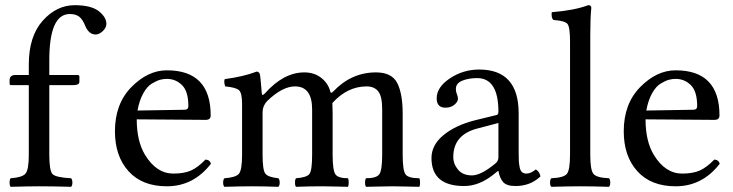

<svg xmlns="http://www.w3.org/2000/svg" viewBox="-20 -718 2827 740"><path d="M170 -122Q170 -60 182.5 -47Q195 -34 254 -31Q259 -26 259 -14Q259 -3 254 2Q184 0 131 0Q91 0 21 2Q17 -2 17 -14Q17 -27 21 -31Q65 -34 78 -48.5Q91 -63 91 -122V-390H22Q17 -390 17 -396V-409Q17 -429 40 -429H91V-469Q91 -578 144.5 -638Q198 -698 268 -698Q328 -698 358 -677Q390 -653 390 -626Q390 -611 376 -598Q362 -585 349 -585Q323 -585 309 -617Q299 -643 285.5 -653.5Q272 -664 249 -664Q170 -664 170 -486V-429H278Q286 -429 286 -423V-403Q286 -390 263 -390H170Z M510 -292 691 -295Q706 -295 706 -309Q706 -366 681.5 -390Q657 -414 623 -414Q610 -414 597 -410.5Q584 -407 565.5 -396Q547 -385 532 -358Q517 -331 510 -292ZM623 0Q528 0 475.5 -58Q423 -116 423 -212Q423 -318 486.5 -382.5Q550 -447 623 -447Q792 -447 792 -273Q792 -256 773 -256L507 -258Q507 -174 539 -121Q583 -49 648 -49Q690 -49 716.5 -61Q743 -73 772 -103Q789 -102 793 -87Q726 0 623 0Z M989 -358Q989 -346 1001 -358Q1073 -439 1153 -439Q1191 -439 1218 -418Q1245 -397 1253 -365Q1255 -356 1264 -365Q1334 -439 1429 -439Q1490 -439 1511 -398Q1532 -357 1532 -280V-122Q1532 -61 1543 -46Q1554 -31 1596 -31Q1599 -27 1599 -14Q1599 -2 1596 2Q1584 2 1549 1Q1514 0 1493 0Q1471 0 1436.5 1Q1402 2 1391 2Q1387 -2 1387 -14Q1387 -27 1391 -31Q1431 -31 1442 -46.5Q1453 -62 1453 -122V-298Q1453 -346 1438 -365.5Q1423 -385 1393 -385Q1319 -385 1261 -321Q1261 -315 1261.5 -301.5Q1262 -288 1262 -281V-122Q1262 -62 1272.5 -46.5Q1283 -31 1321 -31Q1324 -27 1324 -14Q1324 -2 1321 2Q1310 2 1277.5 1Q1245 0 1223 0Q1171 0 1121 2Q1117 -2 1117 -14Q1117 -27 1121 -31Q1163 -34 1173 -48Q1183 -62 1183 -122V-296Q1183 -385 1117 -385Q1068 -385 1009 -328Q992 -309 992 -286V-122Q992 -63 1002.5 -49Q1013 -35 1053 -31Q1058 -26 1058 -14Q1058 -3 1053 2Q993 0 953 0Q905 0 845 2Q840 -3 840 -14Q840 -26 845 -31Q889 -34 901 -48.5Q913 -63 913 -122V-317Q913 -359 901.5 -370Q890 -381 848 -385Q842 -402 846 -413Q920 -423 969 -442Q977 -442 981 -434Q984 -425 989 -358Z M1901 -244 1821 -223Q1727 -199 1727 -113Q1727 -86 1745.5 -64Q1764 -42 1799 -42Q1833 -42 1887 -86Q1901 -96 1901 -112ZM1737 -375Q1737 -364 1741 -355Q1745 -346 1745 -337Q1745 -326 1731.5 -314.5Q1718 -303 1697 -303Q1663 -303 1663 -339Q1663 -382 1714 -416Q1765 -450 1827 -450Q1979 -450 1979 -281V-134Q1979 -111 1979.5 -100Q1980 -89 1982.5 -75Q1985 -61 1991.5 -55Q1998 -49 2009 -49Q2026 -49 2045 -65Q2060 -56 2063 -38Q2024 -1 1967 -1Q1933 -1 1919.5 -16Q1906 -31 1901 -59H1899L1879 -43Q1825 -1 1769 -1Q1643 -1 1643 -109Q1643 -159 1689 -197Q1735 -235 1809 -254L1895 -275Q1901 -278 1901 -287Q1901 -417 1819 -417Q1786 -417 1761.5 -407Q1737 -397 1737 -375Z M2177 -122V-559Q2177 -614 2167 -626Q2157 -638 2113 -641Q2106 -647 2106 -663Q2106 -669 2107 -671Q2194 -678 2247 -698Q2259 -698 2259 -688Q2255 -648 2255 -583V-122Q2255 -62 2267.5 -47.5Q2280 -33 2327 -31Q2332 -27 2332 -14Q2332 -2 2327 2Q2263 0 2217 0Q2173 0 2105 2Q2100 -2 2100 -14Q2100 -27 2105 -31Q2152 -33 2164.5 -47.5Q2177 -62 2177 -122Z M2471 -292 2652 -295Q2667 -295 2667 -309Q2667 -366 2642.5 -390Q2618 -414 2584 -414Q2571 -414 2558 -410.5Q2545 -407 2526.5 -396Q2508 -385 2493 -358Q2478 -331 2471 -292ZM2584 0Q2489 0 2436.5 -58Q2384 -116 2384 -212Q2384 -318 2447.5 -382.5Q2511 -447 2584 -447Q2753 -447 2753 -273Q2753 -256 2734 -256L2468 -258Q2468 -174 2500 -121Q2544 -49 2609 -49Q2651 -49 2677.5 -61Q2704 -73 2733 -103Q2750 -102 2754 -87Q2687 0 2584 0Z"/></svg>

Font: Ponomar Unicode TT
Style: Regular
Weight: 400
Designer: Vladislav V. Dorosh, Yuri A.W. Shardt, Nikita Simmons, Aleksandr Andreev
Foundry: Ponomar Project
Version: 1.1